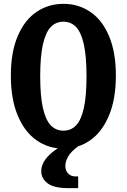

<svg xmlns="http://www.w3.org/2000/svg" viewBox="-20 -762 660 1000"><path d="M36.5 -368.5Q36.5 -490.4 72.5 -574.5Q108.6 -658.7 170.6 -700.3Q232.7 -742 310.4 -742Q388.2 -742 450 -700.3Q511.8 -658.7 547.7 -574.5Q583.5 -490.4 583.5 -368.5Q583.5 -245.7 547.5 -160Q511.4 -74.3 449.6 -31.2Q387.8 11.9 310.4 11.9Q232.7 11.9 170.6 -31.2Q108.6 -74.3 72.5 -160Q36.5 -245.7 36.5 -368.5ZM430.6 -364.8Q430.6 -469.2 416.4 -531.9Q402.2 -594.5 375.8 -621.8Q349.3 -649 310.4 -649Q271.5 -649 244.8 -621.8Q218.2 -594.5 203.8 -531.9Q189.4 -469.2 189.4 -364.8Q189.4 -261 203.8 -198.5Q218.2 -136 244.8 -108.8Q271.5 -81.5 310.4 -81.5Q349.4 -81.5 375.9 -108.6Q402.3 -135.8 416.5 -198.2Q430.6 -260.6 430.6 -364.8ZM194.8 129.8Q194.8 88.3 232.5 49.4Q270.2 10.4 334.5 -18.5L387.2 0Q350.1 26.8 335.2 52.8Q320.3 78.8 320.3 101.9Q320.3 126.6 335.1 141.8Q349.8 156.9 372.8 156.9H387.2V217.9H336.9Q259.8 217.9 227.3 192.3Q194.8 166.7 194.8 129.8Z"/></svg>

Font: Monaspace Xenon Var ExtraLight
Style: Regular
Weight: 200
Designer: Riley Cran and the Lettermatic Team
Version: Version 1.200 (Monaspace Xenon Var)